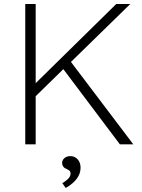

<svg xmlns="http://www.w3.org/2000/svg" viewBox="-20 -720 710 958"><path d="M106 0V-700H158V-305L560 -700H630L334 -411L645 0H578L296 -375L158 -240V0ZM308 218 291 194Q305 186 318.5 173.5Q332 161 332 146Q332 138 328.5 133.5Q325 129 314 124Q290 115 290 92Q290 79 301.5 69Q313 59 331 59Q353 59 367.5 75Q382 91 382 117Q382 175 308 218Z"/></svg>

Font: Readex Pro ExtraLight
Style: Regular
Weight: 200
Designer: Bonnie Shaver-Troup, Thomas Jockin
Foundry: Lexend
Version: Version 1.203; ttfautohint (v1.8.3)